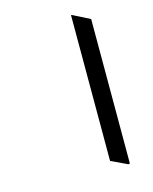

<svg xmlns="http://www.w3.org/2000/svg" viewBox="-102 -692 628 790"><g transform="rotate(-15 212.0 -297.0)"><path d="M347 30 277 -3V-624H280L353 -587V28Z"/></g></svg>

Font: Noto Serif Bengali SemiCondensed SemiBold
Style: Regular
Weight: 600
Width: 4
Designer: Juan Bruce, Universal Thirst, Indian Type Foundry and the Monotype Design Team.
Foundry: Monotype Imaging Inc.
Version: Version 2.003; ttfautohint (v1.8.4.7-5d5b)